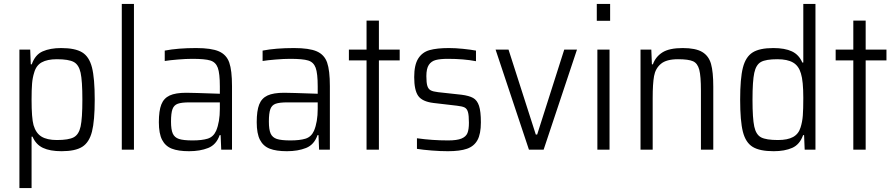

<svg xmlns="http://www.w3.org/2000/svg" viewBox="-20 -763 4565 979"><path d="M79 -510H134L137 -435H142Q159 -484 197.5 -501Q236 -518 292 -518Q363 -518 399 -496Q435 -474 449 -419Q463 -364 463 -255Q463 -147 449 -92Q435 -37 399.5 -14.5Q364 8 294 8Q235 8 199 -9Q163 -26 146 -66H141V196H79ZM400 -255Q400 -351 391 -392Q382 -433 356 -447Q330 -461 270 -461Q221 -461 192.5 -445Q164 -429 154 -392Q146 -367 143.5 -336.5Q141 -306 141 -255Q141 -161 151 -125Q163 -84 191.5 -66.5Q220 -49 270 -49Q330 -49 356 -63Q382 -77 391 -118Q400 -159 400 -255Z M601 0V-743H663V0Z M790 -140Q790 -198 802.5 -230Q815 -262 845 -276Q875 -290 930 -290Q959 -290 1101 -285V-322Q1101 -389 1090.5 -417.5Q1080 -446 1052.5 -454.5Q1025 -463 960 -463Q929 -463 886.5 -459.5Q844 -456 820 -452V-505Q887 -518 980 -518Q1058 -518 1096.5 -501Q1135 -484 1149 -444Q1163 -404 1163 -324V0H1108L1105 -74H1100Q1083 -25 1041.5 -8.5Q1000 8 944 8Q889 8 856 -5Q823 -18 806.5 -50Q790 -82 790 -140ZM1082 -96Q1101 -141 1101 -208V-241H946Q906 -241 886.5 -234Q867 -227 859.5 -206.5Q852 -186 852 -143Q852 -102 861 -82Q870 -62 892.5 -54.5Q915 -47 962 -47Q1010 -47 1039 -56Q1068 -65 1082 -96Z M1289 -140Q1289 -198 1301.5 -230Q1314 -262 1344 -276Q1374 -290 1429 -290Q1458 -290 1600 -285V-322Q1600 -389 1589.5 -417.5Q1579 -446 1551.5 -454.5Q1524 -463 1459 -463Q1428 -463 1385.5 -459.5Q1343 -456 1319 -452V-505Q1386 -518 1479 -518Q1557 -518 1595.5 -501Q1634 -484 1648 -444Q1662 -404 1662 -324V0H1607L1604 -74H1599Q1582 -25 1540.5 -8.5Q1499 8 1443 8Q1388 8 1355 -5Q1322 -18 1305.5 -50Q1289 -82 1289 -140ZM1581 -96Q1600 -141 1600 -208V-241H1445Q1405 -241 1385.5 -234Q1366 -227 1358.5 -206.5Q1351 -186 1351 -143Q1351 -102 1360 -82Q1369 -62 1391.5 -54.5Q1414 -47 1461 -47Q1509 -47 1538 -56Q1567 -65 1581 -96Z M1849 0V-455H1759V-510H1849V-658H1912V-510H2018V-455H1912V0Z M2106 -4V-58Q2184 -47 2265 -47Q2310 -47 2333 -56.5Q2356 -66 2363.5 -84.5Q2371 -103 2371 -137Q2371 -175 2366 -192Q2361 -209 2349 -215Q2337 -221 2310 -224L2190 -238Q2133 -245 2112.5 -274Q2092 -303 2092 -370Q2092 -432 2112.5 -464.5Q2133 -497 2170.5 -507.5Q2208 -518 2269 -518Q2302 -518 2341 -514Q2380 -510 2407 -505V-451Q2344 -463 2264 -463Q2225 -463 2202 -457Q2179 -451 2166.5 -432Q2154 -413 2154 -375Q2154 -341 2159 -325Q2164 -309 2176 -302.5Q2188 -296 2214 -293L2333 -280Q2372 -275 2392.5 -263.5Q2413 -252 2422.5 -223.5Q2432 -195 2432 -139Q2432 -80 2414.5 -48.5Q2397 -17 2361 -4.5Q2325 8 2264 8Q2226 8 2181.5 4.5Q2137 1 2106 -4Z M2677 0 2507 -510H2573L2712 -77H2719L2857 -510H2922L2752 0Z M3023 -657V-743H3091V-657ZM3026 0V-510H3088V0Z M3246 -510H3301L3304 -435H3309Q3323 -474 3358 -496Q3393 -518 3461 -518Q3527 -518 3560.5 -498Q3594 -478 3605.5 -437Q3617 -396 3617 -321V0H3554V-301Q3554 -375 3545.5 -407.5Q3537 -440 3514 -450.5Q3491 -461 3437 -461Q3378 -461 3350 -437.5Q3322 -414 3315 -375Q3308 -336 3308 -264V0H3246Z M3754 -255Q3754 -363 3768 -418Q3782 -473 3817.5 -495.5Q3853 -518 3923 -518Q3982 -518 4018 -501Q4054 -484 4071 -444H4076V-743H4138V0H4083L4080 -74H4075Q4058 -26 4019.5 -9Q3981 8 3925 8Q3854 8 3818 -14Q3782 -36 3768 -91Q3754 -146 3754 -255ZM4062 -113Q4071 -141 4073.5 -173.5Q4076 -206 4076 -264Q4076 -350 4064 -388Q4053 -427 4024 -444Q3995 -461 3944 -461Q3885 -461 3860 -447Q3835 -433 3826 -391.5Q3817 -350 3817 -255Q3817 -159 3826 -117.5Q3835 -76 3861 -62.5Q3887 -49 3947 -49Q3996 -49 4024 -64.5Q4052 -80 4062 -113Z M4331 0V-455H4241V-510H4331V-658H4394V-510H4500V-455H4394V0Z"/></svg>

Font: Saira Semi Condensed Light
Style: Regular
Weight: 300
Width: 4
Designer: Hector Gatti with collaboration of the Omnibus-Type team
Foundry: Omnibus-Type
Version: Version 1.001; ttfautohint (v1.8)